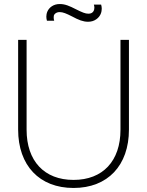

<svg xmlns="http://www.w3.org/2000/svg" viewBox="-20 -918 730 953"><path d="M417 -810C432.5 -810 446 -814 457.5 -822C480 -837.5 485 -859.5 485 -875C485 -881.5 484 -888 482 -895H446C447.5 -889.5 448.5 -884.5 448.5 -880C448.5 -868 443 -850 419 -850C402.5 -850 387.5 -857 358 -871.5C324 -889 302.5 -898 277 -898C262 -898 249 -894.5 237.5 -887C215 -872 210 -850 210 -835.5C210 -829 211 -822 213 -815H249C247.5 -820 246.5 -825 246.5 -830C246.5 -831.5 246.5 -834.5 247 -838.5C247.5 -846.5 258 -858 276 -858C292.5 -858 309 -851 337.5 -836.5C370 -819 392.5 -810 417 -810ZM345 15C514.5 15 620 -96.5 620 -275V-720H578V-274C578 -119 490.5 -25 345 -25C199.5 -25 112 -119 112 -274V-720H70V-275C70 -96.5 175.5 15 345 15Z"/></svg>

Font: Vela Sans ExtLt
Style: Regular
Weight: 200
Designer: Principal design: Mikhail Sharanda - project Manrope.
Design modification: Ravid Balaliev
Foundry: Mikhail Sharanda
Version: Version 1.001